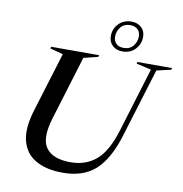

<svg xmlns="http://www.w3.org/2000/svg" viewBox="-99 -1039 1087 1142"><g transform="rotate(10 444.0 -468.0)"><path d="M240.5 -298.5Q201 -170 242.5 -114.2Q284 -58.5 389.5 -58.5Q481.5 -58.5 544.2 -111.5Q607 -164.5 646.5 -292.5L766 -684L676 -704.5L679.5 -715H888.5L885.5 -704.5L798.5 -684.5L671.5 -270Q626.5 -122.5 552.8 -55.8Q479 11 356 11Q256 11 191.8 -25.8Q127.5 -62.5 108.2 -136.8Q89 -211 123.5 -323.5L234 -683.5L155 -704.5L158.5 -715H448L445 -704.5L358 -683ZM603.5 -945.5Q640 -945.5 663.2 -924.2Q686.5 -903 686.5 -867Q686.5 -823.5 656.8 -792.2Q627 -761 579.5 -761Q543 -761 519.8 -782.5Q496.5 -804 496.5 -840Q496.5 -883 526.2 -914.2Q556 -945.5 603.5 -945.5ZM582.5 -783Q620.5 -783 640.8 -808.2Q661 -833.5 661 -864.5Q661 -893 644.5 -908.2Q628 -923.5 600.5 -923.5Q562.5 -923.5 542.2 -898.2Q522 -873 522 -842.5Q522 -814 538.5 -798.5Q555 -783 582.5 -783Z"/></g></svg>

Font: Newsreader Display Medium
Style: Italic
Weight: 500
Italic angle: -17°
Designer: Hugues Gentile
Foundry: Production Type
Version: Version 1.001